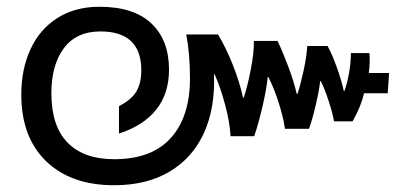

<svg xmlns="http://www.w3.org/2000/svg" viewBox="-20 -570 1215 568"><path d="M43 -290Q43 -365 70 -424Q97 -483 149.5 -516.5Q202 -550 274 -550Q376 -550 428 -500.5Q480 -451 480 -364Q480 -293 442 -245.5Q404 -198 332 -175V-256Q369 -275 383.5 -299.5Q398 -324 398 -362Q398 -477 277 -477Q206 -477 169 -427.5Q132 -378 132 -294Q132 -197 180 -148Q228 -99 318 -99Q429 -99 485.5 -162Q542 -225 542 -338Q542 -410 531 -468H625Q649 -428 669 -377.5Q689 -327 699 -281H701Q713 -317 722.5 -367.5Q732 -418 731 -449H801Q816 -418 832.5 -374Q849 -330 858 -292H860Q869 -319 878 -360.5Q887 -402 889 -434H949Q962 -411 976.5 -370.5Q991 -330 997 -301H999Q1007 -323 1012.5 -353.5Q1018 -384 1018 -413H1073Q1075 -381 1071 -354H1131L1127 -294H1057Q1048 -255 1023 -211H968Q965 -232 952.5 -270.5Q940 -309 929 -330H927Q925 -306 914 -259Q903 -212 894 -189H823Q818 -224 804 -267.5Q790 -311 774 -342H772Q769 -309 757 -257Q745 -205 732 -167H662Q660 -208 646 -260Q632 -312 615 -350H613Q617 -251 583.5 -177Q550 -103 482 -62.5Q414 -22 318 -22Q190 -22 116.5 -93Q43 -164 43 -290Z"/></svg>

Font: Kanit
Style: Regular
Weight: 400
Designer: Katatrad Team
Foundry: Cadson Demak
Version: Version 1.001